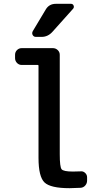

<svg xmlns="http://www.w3.org/2000/svg" viewBox="-20 -985 540 1015"><path d="M275.4 -964.8H355.5Q365.2 -964.8 369.1 -955.6Q373 -946.3 366.2 -938.5L257.8 -817.4Q233.4 -790 200.2 -790H169.9Q158.2 -790 152.8 -799.8Q147.5 -809.6 153.3 -820.3L221.7 -934.6Q239.3 -964.8 275.4 -964.8ZM94.7 -641.6Q80.1 -641.6 69.8 -652.3Q59.6 -663.1 59.6 -677.7V-695.3Q59.6 -710 69.8 -720.2Q80.1 -730.5 94.7 -730.5H259.8Q274.4 -730.5 285.2 -720.2Q295.9 -710 295.9 -695.3V-169.9Q295.9 -102.5 305.7 -90.3Q315.4 -78.1 365.2 -78.1Q391.6 -78.1 405.3 -79.1Q418.9 -81.1 429.7 -71.3Q440.4 -61.5 440.4 -47.9V-30.3Q440.4 -15.6 430.7 -4.4Q420.9 6.8 406.2 7.8Q368.2 9.8 347.7 9.8Q247.1 9.8 215.3 -20.5Q183.6 -50.8 183.6 -150.4V-637.7Q183.6 -641.6 179.7 -641.6Z"/></svg>

Font: Rounded-L Mgen+ 1m medium
Style: Regular
Weight: 500
Designer: [Source Han Sans]
Ryoko NISHIZUKA  (kana & ideographs); Paul D. Hunt (Latin, Greek & Cyrillic); Wenlong ZHANG  (bopomofo
Version: Version 1.059.20150602